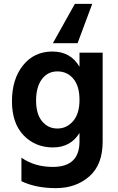

<svg xmlns="http://www.w3.org/2000/svg" viewBox="-20 -780 611 995"><path d="M382 -556H254L368 -760H458ZM277.5 -410Q227 -410 197 -369.5Q167 -329 167 -259Q167 -189 198 -151.5Q229 -114 277.5 -114Q326 -114 359 -152.5Q392 -191 392 -262.5Q392 -334 360 -372Q328 -410 277.5 -410ZM512 -46Q512 74 442.5 134.5Q373 195 269.5 195Q166 195 91 159V37Q159 85 254 85Q392 85 392 -47V-91Q346 -16 254.5 -16Q163 -16 102.5 -78.5Q42 -141 42 -255.5Q42 -370 99.5 -441.5Q157 -513 251.5 -513Q346 -513 392 -434V-507H512Z"/></svg>

Font: Hind Jalandhar SemiBold
Style: Regular
Weight: 600
Designer: Namrata Goyal
Foundry: Indian Type Foundry
Version: Version 0.702;PS 1.0;hotconv 1.0.81;makeotf.lib2.5.63406